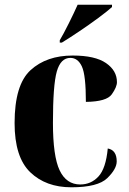

<svg xmlns="http://www.w3.org/2000/svg" viewBox="-20 -786 549 816"><path d="M283 10Q396 10 436 -29Q476 -68 476 -100Q476 -148 438 -155Q430 -70 398.5 -36Q367 -2 321 -2Q262 -2 233.5 -62Q205 -122 205 -264Q205 -425 221.5 -482.5Q238 -540 279 -540Q311 -540 328 -503.5Q345 -467 345 -353Q433 -354 455 -385Q477 -416 477 -437Q477 -486 430.5 -518Q384 -550 289 -550Q178 -550 110 -488Q42 -426 42 -263Q42 -118 108.5 -54Q175 10 283 10ZM234 -605H243Q274 -624 316.5 -652.5Q359 -681 397.5 -709.5Q436 -738 456 -756V-766H310Q295 -732 272 -686Q249 -640 234 -615Z"/></svg>

Font: Noto Serif Display SemiCondensed Extra
Style: Regular
Weight: 800
Width: 4
Designer: Monotype Design Team
Foundry: Monotype Imaging Inc.
Version: Version 1.900